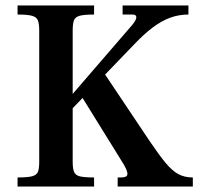

<svg xmlns="http://www.w3.org/2000/svg" viewBox="-20 -680 728 700"><path d="M409 0V-33H422Q443 -33 444.5 -44.5Q446 -56 429 -84L271 -339L356 -419L524 -168Q559 -116 583.5 -86.5Q608 -57 630.5 -45Q653 -33 683 -33V0ZM44 0V-33Q81 -33 97.5 -37.5Q114 -42 118.5 -54Q123 -66 123 -89V-569Q123 -594 118 -606Q113 -618 96.5 -622.5Q80 -627 44 -627V-660H323V-627Q287 -627 270.5 -622.5Q254 -618 249.5 -605.5Q245 -593 245 -569V-89Q245 -66 250 -53.5Q255 -41 271.5 -37Q288 -33 323 -33V0ZM235 -275V-326L462 -589Q477 -607 477 -617Q477 -627 463 -627H427V-660H667V-627Q632 -627 600.5 -615.5Q569 -604 537 -580Q505 -556 469 -518Z"/></svg>

Font: Frank Ruhl Libre Medium
Style: Regular
Weight: 500
Designer: Yanek Iontef
Foundry: Fontef
Version: Version 6.004